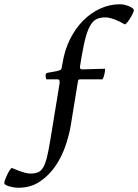

<svg xmlns="http://www.w3.org/2000/svg" viewBox="-179 -743 651 905"><path d="M102 -351V-358Q102 -369 93 -369H39Q36 -378 36 -390Q36 -398 48 -400.5Q60 -403 74 -405Q88 -407 100 -411Q112 -415 112 -425L116 -447Q126 -508 151.5 -559Q177 -610 213.5 -646.5Q250 -683 294.5 -703Q339 -723 387 -723Q398 -723 409.5 -720Q421 -717 430.5 -713Q440 -709 446 -704Q452 -699 452 -695Q452 -691 447 -680Q442 -669 435 -657.5Q428 -646 420.5 -637Q413 -628 409 -628Q404 -631 394 -636.5Q384 -642 371 -647.5Q358 -653 344 -657Q330 -661 318 -661Q296 -661 279.5 -654.5Q263 -648 250 -628.5Q237 -609 226.5 -573Q216 -537 206 -478L198 -429V-425Q198 -416 209 -416L316 -419V-414Q316 -404 312.5 -390.5Q309 -377 304 -369H199Q191 -369 189.5 -364Q188 -359 187 -351L155 -155Q148 -110 130.5 -58Q113 -6 83 38.5Q53 83 9.5 112.5Q-34 142 -92 142Q-104 142 -115.5 140Q-127 138 -137 135Q-147 132 -153 128Q-159 124 -159 120Q-159 116 -155 104.5Q-151 93 -145 80.5Q-139 68 -133 58.5Q-127 49 -122 49Q-117 51 -107.5 55Q-98 59 -86 63.5Q-74 68 -60.5 71.5Q-47 75 -35 75Q-14 75 0.5 69Q15 63 25 45.5Q35 28 42.5 -2.5Q50 -33 58 -82Z"/></svg>

Font: Lusitana
Style: Regular
Weight: 400
Designer: Ana Paula Megda
Foundry: Ana Paula Megda
Version: Version 1.000; ttfautohint (v1.1) -l 8 -r 50 -G 200 -x 14 -D